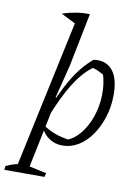

<svg xmlns="http://www.w3.org/2000/svg" viewBox="-151 -800 772 1062"><g transform="rotate(10 235.5 -269.0)"><path d="M8 196 203 -716 266 -734 206 -434 159 -247 166 -243 75 196ZM-51 196 -48 174Q-19 161 2 155.5Q23 150 48 146L180 174L175 196ZM201 -665 112 -710Q192 -736 266 -734ZM242 8Q202 8 169.5 -12.5Q137 -33 120 -69V-88Q183 -39 286 -28L254 -25Q299 -40 333.5 -82Q368 -124 388 -181.5Q408 -239 410 -303Q412 -367 393 -427L416 -405Q392 -420 369.5 -431Q347 -442 320 -447L344 -451Q287 -414 235.5 -333.5Q184 -253 135 -125L118 -138Q167 -268 217.5 -353Q268 -438 330 -489Q398 -499 435.5 -454.5Q473 -410 473 -317Q473 -251 454.5 -192.5Q436 -134 404.5 -88.5Q373 -43 331 -17.5Q289 8 242 8Z"/></g></svg>

Font: Piazzolla Thin Light
Style: Italic
Weight: 300
Italic angle: -11.3°
Version: Version 2.005